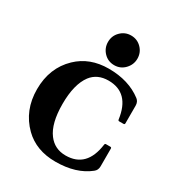

<svg xmlns="http://www.w3.org/2000/svg" viewBox="-181 -870 921 996"><g transform="rotate(30 279.5 -372.0)"><path d="M299.3 9.8Q184.1 9.8 112.8 -60.1Q29.3 -142.6 29.3 -268.6Q29.3 -396.5 112.8 -476.6Q186 -546.9 299.3 -546.9Q419.4 -546.9 498.5 -486.3Q515.1 -473.6 515.1 -450.2V-344.2Q515.1 -336.9 507.8 -336.9H481.9Q475.6 -336.9 474.6 -344.2Q454.6 -492.7 329.1 -492.7Q262.7 -492.7 226.6 -445.8Q182.1 -386.2 182.1 -268.6Q182.1 -151.9 225.1 -95.2Q263.2 -44.4 329.1 -44.4Q454.6 -44.4 474.6 -192.9Q475.6 -200.2 481.9 -200.2H507.8Q515.1 -200.2 515.1 -192.9V-86.9Q515.1 -63.5 498.5 -50.8Q422.9 9.8 299.3 9.8ZM313.5 -753.9Q350.6 -753.9 376 -728Q401.4 -702.1 401.4 -665.5Q401.4 -629.4 375.5 -602.5Q350.1 -576.2 313.5 -576.2Q275.9 -576.2 250.7 -602.5Q225.6 -628.9 225.6 -665Q225.6 -702.1 251 -727.5Q276.9 -753.9 313.5 -753.9Z"/></g></svg>

Font: Simply Serif
Style: Bold
Weight: 700
Designer: Wojciech Kalinowski "wmk69" (wmk69@o2.pl)
Foundry: Wojciech Kalinowski "wmk69" (wmk69@o2.pl)
Version: Version 1.0.0; 2022-02-18